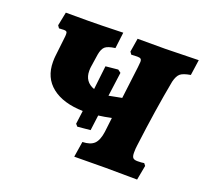

<svg xmlns="http://www.w3.org/2000/svg" viewBox="-94 -617 781 729"><g transform="rotate(20 296.0 -252.0)"><path d="M592 -505 583 -442Q553 -437 542 -427.5Q531 -418 525 -394Q502 -272 483 -121Q481 -109 481 -91Q481 -76 486 -70.5Q491 -65 504 -65Q521 -65 531 -67L538 -58L527 1L401 0L273 1L283 -62Q315 -63 330 -77.5Q345 -92 350 -127L357 -186Q329 -180 305 -177L297 -115L245 -110L237 -119L244 -173Q164 -175 119 -210.5Q74 -246 74 -310Q74 -324 75 -332L84 -411Q85 -417 85 -426Q85 -433 82 -435.5Q79 -438 72 -438L52 -437L45 -447L56 -502H146Q191 -502 287 -505L279 -440Q249 -436 238.5 -426.5Q228 -417 224 -394L216 -341Q215 -335 215 -325Q215 -281 256 -266L267 -362L317 -367L329 -358L316 -261L368 -271L384 -401Q386 -419 386 -423Q386 -432 382 -435Q378 -438 368 -438L344 -437L337 -447L346 -502H458Z"/></g></svg>

Font: Alegreya SC ExtraBold
Style: Italic
Weight: 800
Italic angle: -7°
Designer: Juan Pablo del Peral
Foundry: Huerta Tipografica
Version: Version 2.007; ttfautohint (v1.6)